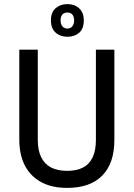

<svg xmlns="http://www.w3.org/2000/svg" viewBox="-20 -902 651 935"><path d="M307 13Q258 13 220.5 1.5Q183 -10 155 -31.5Q127 -53 109 -82Q91 -111 82.5 -146Q74 -181 74 -221V-660H164V-220Q164 -170 180.5 -136.5Q197 -103 228.5 -86.5Q260 -70 307 -70Q353 -70 384 -86Q415 -102 431 -135.5Q447 -169 447 -220V-660H537V-221Q537 -107 478 -47Q419 13 307 13ZM308 -723Q273 -723 250.5 -743.5Q228 -764 228 -803Q228 -842 251 -862Q274 -882 308 -882Q343 -882 365.5 -861.5Q388 -841 388 -802Q388 -762 365.5 -742.5Q343 -723 308 -723ZM309 -763Q324 -763 332.5 -774Q341 -785 341 -802Q341 -821 332.5 -831Q324 -841 309 -841Q292 -841 283.5 -831Q275 -821 275 -804Q275 -784 284 -773.5Q293 -763 309 -763Z"/></svg>

Font: Bricolage Grotesque SemiCondensed
Style: Regular
Weight: 400
Width: 4
Designer: Mathieu Triay
Foundry: Atelier Triay
Version: Version 1.001;gftools[0.9.33.dev8+g029e19f]